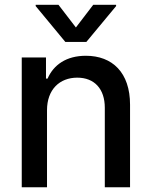

<svg xmlns="http://www.w3.org/2000/svg" viewBox="-20 -787 637 807"><path d="M177.6 -323.9C177.6 -410.9 230.8 -460.6 304.7 -460.6C376.8 -460.6 420.5 -413.4 420.5 -334.2V0H526.6V-346.9C526.6 -481.9 452.4 -552.6 340.9 -552.6C258.9 -552.6 205.3 -514.6 180 -456.7H173.3V-545.5H71.4V0H177.6ZM130 -761.4 254.6 -610.8H343L468 -761.4V-766.7H371.8L299 -671.5L225.9 -766.7H130Z"/></svg>

Font: Margiela Sans Medium
Style: Regular
Weight: 500
Designer: Stefan Endress, Andreas Faust
Version: Version 1.100;FEAKit 1.0